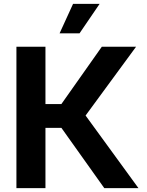

<svg xmlns="http://www.w3.org/2000/svg" viewBox="-20 -968 755 988"><path d="M64.5 0V-727.5H213.9V-432.6H295.9L503.9 -727.5H680.2L420.4 -373.5L692.4 0H516.6L295.9 -310.1H213.9V0ZM286.6 -796.4 356 -948.2H492.7L389.2 -796.4Z"/></svg>

Font: Inter 16pt
Style: Bold
Weight: 700
Version: Version 4.001;git-66647c0bb